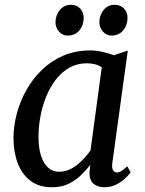

<svg xmlns="http://www.w3.org/2000/svg" viewBox="-20 -781 613 811"><path d="M454.5 -92.9Q451.3 -69.7 458.2 -61Q465 -52.4 473.5 -52.4Q482.7 -52.4 492.8 -58.8Q503 -65.3 517.8 -78.6L531.8 -53Q527.8 -46.3 512.7 -31.1Q497.6 -15.9 474 -2.9Q450.3 10 420.9 10Q392.6 10 375 -4.9Q357.4 -19.9 358 -53.8L361.7 -84.8Q344 -62.2 321.3 -40.3Q298.6 -18.5 268.7 -4.2Q238.8 10 199.9 10Q144.7 10 108.6 -17.5Q72.5 -44.9 54.7 -92.1Q37 -139.4 37 -198.1Q37 -247.4 50.6 -299.5Q64.2 -351.6 90.8 -399.5Q117.3 -447.3 156.5 -485.4Q195.6 -523.6 247.1 -545.8Q298.5 -568 361.5 -568Q384.5 -568 412.3 -562Q440.2 -555.9 461.3 -547.7L519.8 -567.3ZM409.9 -497Q396.4 -505.8 380.4 -509.7Q364.3 -513.7 346.9 -513.7Q306.4 -513.7 273.8 -495.4Q241.2 -477.2 216.7 -445.8Q192.1 -414.5 175.6 -374.3Q159.2 -334.2 150.9 -290.2Q142.6 -246.3 142.6 -203.4Q142.6 -155.2 153.6 -122.1Q164.5 -89.1 183.9 -72.3Q203.2 -55.5 228.6 -55.5Q251.8 -55.5 271.7 -64.1Q291.6 -72.8 308.3 -86.6Q325 -100.4 338.6 -115.8Q352.1 -131.3 362.3 -145.3ZM265.3 -630.7Q244.1 -630.7 229 -648.1Q213.9 -665.5 214.4 -688.9Q215.4 -719.1 233.8 -740Q252.1 -760.8 279.5 -760.8Q305.2 -760.8 319.5 -744.1Q333.8 -727.4 333.5 -704.8Q333.1 -673.7 314.9 -652.2Q296.6 -630.7 265.3 -630.7ZM450.5 -630.7Q429.4 -630.7 414.3 -648.1Q399.2 -665.5 399.7 -688.9Q400.7 -719.1 418.5 -740Q436.4 -760.8 464.4 -760.8Q489.9 -760.8 504.5 -744.1Q519.2 -727.4 518.7 -704.8Q518.2 -673.7 499.9 -652.2Q481.6 -630.7 450.5 -630.7Z"/></svg>

Font: Merriweather Light
Style: Italic
Weight: 300
Italic angle: -7.8°
Designer: Eben Sorkin
Foundry: Eben Sorkin
Version: Version 2.101